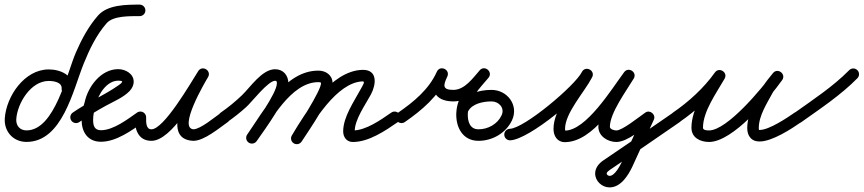

<svg xmlns="http://www.w3.org/2000/svg" viewBox="-31 -586 3747 833"><path d="M259.6 -175.4C273.3 -174.4 285.3 -184.8 286.2 -198.6C290.5 -259.4 232.1 -284.8 180.3 -284.8C75.1 -284.8 -3.6 -168.1 -10.2 -72.9C-14.2 -15.9 26.1 29.7 83.9 29.7C240 29.7 286 -196.2 332.4 -310.5C357.5 -372.6 387.3 -434.8 431.8 -485.5C460.7 -518.6 535.8 -515.8 574.9 -516C588.7 -516 599.9 -527.2 599.8 -541C599.8 -554.8 588.6 -566 574.7 -566C517 -565.8 435.8 -566 394.2 -518.5C352.8 -471.2 322.8 -415.2 298 -357.8C258.4 -266.7 207.1 -20.3 83.9 -20.3C55 -20.3 37.7 -41.2 39.6 -69.5C44.4 -137.8 102.3 -234.8 180.3 -234.8C200.4 -234.8 238.3 -229.9 236.4 -202.1C235.4 -188.3 245.8 -176.3 259.6 -175.4Z M278.5 -62.7C286.4 -51.4 302 -48.6 313.3 -56.5C350.5 -82.4 389.3 -105.8 429 -127.6C462.2 -145.8 504.9 -163.3 531.2 -191C541.9 -202.3 549 -216.2 549 -232C549 -266.4 512.6 -286 482 -286C406.7 -286 350.7 -210.2 336.5 -143.2C336.5 -143.2 336.7 -143.7 336.8 -144.2C337 -144.8 337.1 -145.3 337.1 -145.3C329 -118.8 323 -94.2 323 -66C323 -13.3 349.8 29 407 29C473.4 29 540.6 -20.3 592.3 -56.5C603.6 -64.4 606.4 -80 598.5 -91.3C590.6 -102.6 575 -105.4 563.7 -97.5C522.3 -68.5 460.7 -21 407 -21C378.6 -21 373 -41.1 373 -66C373 -89.1 378.3 -109 384.9 -130.7C384.9 -130.7 385 -131.2 385.2 -131.8C385.3 -132.3 385.5 -132.8 385.5 -132.8C394.5 -175.7 431.5 -236 482 -236C494.6 -236 499 -233.9 499 -232C499 -226.6 486.9 -218.4 483.2 -215.9C420.7 -172 348.2 -141.8 284.7 -97.5C273.4 -89.6 270.6 -74 278.5 -62.7Z M553 -77C553 -77 553 -77 553 -77C553 -27.2 567 25 626 25C715 25 824.4 -176.7 871.1 -250.7C879.9 -264.6 873.5 -278.2 862.7 -284.8C852 -291.3 836.9 -290.9 828.5 -276.8C795.9 -222.1 656.2 17.4 806.8 25C806.8 25 807.1 25 807.4 25C807.7 25 808 25 808 25C854.7 25 919.9 -30.3 957.3 -56.5C968.6 -64.4 971.4 -80 963.5 -91.3C955.6 -102.6 940 -105.4 928.7 -97.5C928.7 -97.5 928.7 -97.5 928.7 -97.5C902.8 -79.4 838.2 -25 808 -25C808 -25 808.3 -25 808.6 -25C808.9 -25 809.3 -25 809.2 -25C739.5 -28.5 859.9 -231.8 871.5 -251.2C879.9 -265.3 873.6 -278.8 863.1 -285.3C852.5 -291.8 837.6 -291.3 828.9 -277.3C794.2 -222.4 680 -25 626 -25C600.9 -25 603 -58.6 603 -77C603 -90.8 591.8 -102 578 -102C564.2 -102 553 -90.8 553 -77Z M920.5 -62.7C928.4 -51.4 944 -48.6 955.3 -56.5C984.4 -76.8 1012.3 -98.9 1038.6 -122.8C1061 -143.3 1132.3 -235.6 1162.6 -235.6C1170 -235.6 1170.2 -231 1170.2 -224C1170.2 -181.4 1068.9 -41.6 1041.5 -2.3C1033.6 9 1036.4 24.6 1047.7 32.5C1059 40.4 1074.6 37.6 1082.5 26.3C1082.5 26.3 1082.5 26.3 1082.5 26.3C1118.8 -25.7 1220.2 -162.9 1220.2 -224C1220.2 -258.5 1198.5 -285.6 1162.6 -285.6C1105.8 -285.6 1055.7 -208.2 1018.4 -172.4C989.9 -145.1 959.2 -120.1 926.7 -97.5C915.4 -89.6 912.6 -74 920.5 -62.7ZM1082.5 26.3C1082.5 26.3 1082.5 26.3 1082.5 26.3C1143.7 -61.5 1230.7 -229.6 1350.1 -229.6C1353.3 -229.6 1361.8 -229.8 1361.8 -225.1C1361.8 -192.2 1260.2 -36.6 1236.1 0.3C1228.5 11.9 1231.8 27.4 1243.3 34.9C1254.9 42.5 1270.4 39.2 1277.9 27.7C1277.9 27.7 1277.9 27.7 1277.9 27.7C1312.3 -25 1411.8 -167.6 1411.8 -225.1C1411.8 -260.2 1382.6 -279.6 1350.1 -279.6C1205.6 -279.6 1114.3 -106.8 1041.5 -2.3C1033.6 9 1036.4 24.6 1047.7 32.5C1059 40.4 1074.6 37.6 1082.5 26.3ZM1278.1 27.3C1278.1 27.3 1278.1 27.3 1278.1 27.3C1327.8 -55.9 1430.1 -228.9 1541.9 -232.9C1555.3 -233.4 1542.5 -215.3 1534.2 -199.8C1504.9 -145.2 1457.9 -79 1457.9 -16.1C1457.9 9.2 1473 30 1500 30C1569.3 30 1640.4 -18.7 1695.2 -56.4C1706.5 -64.2 1709.4 -79.8 1701.6 -91.2C1693.8 -102.5 1678.2 -105.4 1666.8 -97.6C1622 -66.8 1557.2 -20 1500 -20C1498.8 -20 1502.3 -19.4 1503.3 -18.8C1507.5 -16.4 1507.9 -10.7 1507.9 -16.1C1507.9 -68 1553.5 -130 1578.2 -176.2C1601.3 -219.1 1609.1 -285.3 1540.1 -282.9C1404.7 -278 1296.2 -100.6 1235.2 1.7C1228.1 13.6 1232 28.9 1243.8 36C1255.7 43.1 1271 39.2 1278.1 27.3Z M1690.4 -62.8C1698.3 -51.4 1713.9 -48.6 1725.2 -56.4C1800.1 -108.2 1871.9 -169.2 1909.8 -254.3C1916.5 -269.3 1908.7 -282 1897.4 -287.2C1886.2 -292.4 1871.5 -290.1 1864.4 -275.2C1830.5 -203.7 1850.3 -146.2 1935.9 -146C1935.9 -146 1936 -146 1936 -146C1936 -146 1936.1 -146 1936.1 -146C2004.8 -146.2 2046.3 -201 2087.7 -247.9C2098.6 -260.3 2094.5 -274.7 2084.9 -283C2075.4 -291.2 2060.4 -293.2 2049.8 -280.6C2003.8 -225.6 1951.8 -171.2 1948.6 -95C1948.6 -95 1948.6 -95 1948.6 -95C1948.6 -95 1948.6 -95 1948.6 -95C1946.2 -33.7 1976.5 25 2045 25C2105.6 25 2164.5 -8.8 2190.5 -64.4C2220.7 -129.3 2170.1 -196.2 2101.3 -196C2101.3 -196 2101.4 -196 2101.4 -196C2101.4 -196 2101.5 -196 2101.5 -196C2046.3 -196.1 1980.5 -177.5 1954.5 -123.9C1948.5 -111.5 1953.7 -96.5 1966.1 -90.5C1978.5 -84.5 1993.5 -89.7 1999.5 -102.1C1999.5 -102.1 1999.5 -102.1 1999.5 -102.1C2016.4 -136.9 2067 -146.1 2101.3 -146C2101.3 -146 2101.4 -146 2101.4 -146C2101.4 -146 2101.5 -146 2101.5 -146C2133.5 -146.1 2160.1 -117.7 2145.1 -85.6C2127.4 -47.5 2086.2 -25 2045 -25C2006.7 -25 1997.3 -60.9 1998.6 -93C1998.6 -93 1998.6 -93 1998.6 -93C1998.6 -93 1998.6 -93 1998.6 -93C2001.1 -155.5 2050.2 -203.2 2088.2 -248.4C2098.7 -261 2094.7 -275.3 2085.3 -283.4C2075.9 -291.5 2061.1 -293.4 2050.3 -281C2020.5 -247.3 1985.5 -196.1 1935.9 -196C1935.9 -196 1936 -196 1936 -196C1936 -196 1936.1 -196 1936.1 -196C1888.6 -196.1 1890.9 -214.3 1909.6 -253.8C1916.6 -268.7 1908.6 -281.4 1897.2 -286.7C1885.8 -291.9 1870.9 -289.7 1864.2 -274.7C1830.2 -198.4 1763.8 -143.9 1696.8 -97.6C1685.4 -89.7 1682.6 -74.1 1690.4 -62.8Z M2156.8 -1.4C2157.2 12.4 2168.7 23.2 2182.5 22.8C2264 20.2 2501.1 -177 2538.1 -251C2545.5 -265.9 2538.2 -278.9 2527.1 -284.5C2516 -290.2 2501.1 -288.4 2493.5 -273.7C2454.3 -197.7 2370.4 -115 2370.4 -26.1C2370.4 3.5 2386.7 30.7 2419.3 30.7C2544.6 30.7 2648.3 -150.5 2717.1 -243.1C2726.5 -255.8 2720.2 -269.6 2709.5 -276.7C2698.9 -283.9 2683.8 -284.5 2675.6 -270.9C2635.7 -204.6 2565 -113.8 2565 -36C2565 4.9 2605.8 30 2643 30C2691.5 30 2756.9 -28.4 2797.3 -56.5C2807.4 -63.5 2800.7 -76.8 2790.2 -85.6C2779.7 -94.3 2765.4 -98.6 2760.3 -87.4C2729.3 -19.7 2698.3 47.9 2667.3 115.6C2667.3 115.6 2667.3 115.5 2667.3 115.5C2667.3 115.4 2667.4 115.4 2667.4 115.4C2659.4 132.3 2636.4 177 2614.1 177C2614 177 2613.9 177 2613.7 177C2613.7 177 2613.6 177 2613.4 177C2613.2 177 2613 177 2613 177C2608.4 177 2601.1 172 2601.1 167C2601.1 161 2609.9 154.5 2614.1 151.7C2614.1 151.7 2614.1 151.7 2614 151.7C2614 151.7 2614 151.7 2614 151.7C2715.7 82.8 2817.4 13.6 2918.3 -56.5C2929.6 -64.3 2932.4 -79.9 2924.5 -91.3C2916.7 -102.6 2901.1 -105.4 2889.7 -97.5C2789 -27.5 2687.5 41.5 2586 110.3C2586 110.3 2586 110.3 2586 110.3C2585.9 110.3 2585.9 110.3 2585.9 110.3C2566.8 123.4 2551.1 142.8 2551.1 167C2551.1 199.6 2580.9 227 2613 227C2613 227 2612.8 227 2612.6 227C2612.4 227 2612.3 227 2612.3 227C2612.9 227 2613.5 227 2614.1 227C2662.1 227 2694.6 175 2712.6 136.6C2712.6 136.6 2712.7 136.6 2712.7 136.5C2712.7 136.5 2712.7 136.4 2712.7 136.4C2743.7 68.7 2774.7 1.1 2805.7 -66.6C2810.8 -77.7 2806.6 -89 2798.6 -95.7C2790.6 -102.4 2778.8 -104.5 2768.7 -97.5C2741 -78.3 2669 -20 2643 -20C2634 -20 2615 -25.1 2615 -36C2615 -95.6 2685.6 -190.5 2718.4 -245.1C2726.6 -258.7 2721 -272 2710.9 -278.7C2700.8 -285.5 2686.4 -285.6 2676.9 -272.9C2621.6 -198.3 2512 -19.3 2419.3 -19.3C2418.4 -19.3 2420.6 -18.6 2421.1 -18.1C2422.3 -17.1 2420.4 -23.9 2420.4 -26.1C2420.4 -96.5 2504.6 -186.2 2538 -250.8C2545.6 -265.5 2538.1 -278.5 2526.9 -284.2C2515.7 -289.9 2500.8 -288.2 2493.4 -273.4C2464.3 -215.2 2244.2 -29.2 2181 -27.2C2167.2 -26.8 2156.3 -15.2 2156.8 -1.4Z M2917.2 -56.4C2917.2 -56.4 2917.2 -56.4 2917.2 -56.4C2990.5 -106.9 3059.6 -169.7 3111.4 -242.5C3120.5 -255.4 3113.9 -269 3103.1 -275.9C3092.2 -282.9 3077.1 -283.1 3069.3 -269.4C3029.1 -198.9 2968.9 -114.6 2968.9 -31.7C2968.9 11.7 3007.2 29.9 3045.2 29.9C3148.8 29.9 3306.1 -159.4 3362.4 -238.5C3371.8 -251.7 3366.8 -265.6 3357 -273C3347.2 -280.3 3332.5 -281.3 3322.4 -268.6C3307.3 -249.5 3290.4 -230.5 3278.3 -209.4C3278.3 -209.4 3278.2 -209.2 3278.1 -209.1C3278 -208.9 3277.9 -208.8 3277.9 -208.8C3248.5 -153.7 3211 -94.6 3211 -30.3C3211 -19.4 3212.7 -8.4 3217.7 1.4C3217.7 1.4 3217.8 1.6 3217.9 1.7C3218 1.9 3218.1 2.1 3218.1 2.1C3228.1 20.1 3242.3 27.8 3265.4 27.8C3318.8 27.8 3403.2 -27 3445.3 -56.5C3456.6 -64.4 3459.4 -80 3451.5 -91.3C3443.6 -102.6 3428 -105.4 3416.7 -97.5C3384.7 -75.1 3305.5 -22.2 3265.4 -22.2C3250.4 -22.2 3266.8 -13.2 3261.9 -22.1C3261.9 -22.1 3262 -21.9 3262.1 -21.7C3262.2 -21.6 3262.3 -21.4 3262.3 -21.4C3261 -23.9 3261 -27.6 3261 -30.3C3261 -84.7 3297 -138.3 3322.1 -185.2C3322.1 -185.2 3322 -185.1 3321.9 -184.9C3321.8 -184.8 3321.7 -184.6 3321.7 -184.6C3332.5 -203.4 3348 -220.4 3361.6 -237.4C3371.7 -250.1 3366.4 -264.2 3356.2 -271.9C3346.1 -279.5 3331 -280.7 3321.6 -267.5C3277.8 -205.9 3124.1 -20.1 3045.2 -20.1C3037.4 -20.1 3018.9 -20.5 3018.9 -31.7C3018.9 -103.4 3077.6 -182.9 3112.7 -244.6C3120.6 -258.4 3114.6 -271.5 3104.4 -278C3094.3 -284.5 3079.8 -284.4 3070.6 -271.5C3022.2 -203.5 2957.4 -144.7 2888.8 -97.6C2877.5 -89.8 2874.6 -74.2 2882.4 -62.8C2890.2 -51.5 2905.8 -48.6 2917.2 -56.4Z M3409.6 -61.2C3417.6 -49.9 3433.2 -47.3 3444.5 -55.3C3527.9 -114.5 3616.9 -173.4 3688.8 -246.5C3698.5 -256.3 3698.4 -272.1 3688.5 -281.8C3678.7 -291.5 3662.9 -291.4 3653.2 -281.5C3653.2 -281.5 3653.2 -281.5 3653.2 -281.5C3583.4 -210.6 3496.4 -153.6 3415.5 -96C3404.3 -88 3401.6 -72.4 3409.6 -61.2Z"/></svg>

Font: FRB American Cursive Guidelines Semibold
Style: Italic
Weight: 600
Italic angle: -25°
Version: Version 2.0;Modular Font Editor K font №1